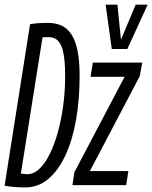

<svg xmlns="http://www.w3.org/2000/svg" viewBox="-28 -810 666 840"><path d="M82.8 10Q66.2 10 50.5 9.2Q34.8 8.4 20.8 6.6Q6.8 4.8 -7.9 2.6L103.5 -704.2Q125.9 -707.8 143.6 -708.9Q161.3 -710 180.1 -710Q209.5 -710 232.4 -701.7Q255.3 -693.3 271.9 -675.6Q288.5 -657.9 299.2 -630.2Q309.8 -602.5 315.1 -564.7Q320.3 -526.9 320.3 -477.3Q320.3 -374.1 304.7 -285.4Q289 -196.8 258.3 -130.6Q227.5 -64.4 183.3 -27.2Q139 10 82.8 10ZM92.3 -47.9Q119.4 -47.9 144.2 -71.3Q169 -94.6 189.5 -135.9Q210 -177.2 225 -231.3Q240.1 -285.4 248.5 -348.2Q257 -410.9 257 -476.5Q257 -513.9 254.4 -542.5Q251.9 -571.1 246.4 -590.9Q240.9 -610.8 232.3 -623.4Q223.8 -636 211.7 -641.8Q199.5 -647.6 183.5 -647.6Q179.4 -647.6 175.5 -647.4Q171.6 -647.3 167.5 -647.3Q163.4 -647.3 158 -646.3L63.3 -50.6Q68.5 -49.9 73.1 -49.4Q77.7 -48.9 82.6 -48.4Q87.5 -47.9 92.3 -47.9ZM288.9 0 297.1 -55.8 517.2 -474.1H368.2L378.1 -536.2H594.4L583.4 -476.7L365.2 -61.5H533.6L524 0ZM618 -789.7 529.2 -595.7H461L434.1 -789.7H485.7L501.2 -636.4L565.7 -789.7Z"/></svg>

Font: Georama
Style: Italic
Weight: 400
Width: 2
Italic angle: -9°
Designer: Jean-Baptiste Levee
Foundry: Production Type
Version: Version 1.000